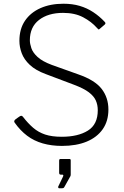

<svg xmlns="http://www.w3.org/2000/svg" viewBox="-20 -772 663 1029"><path d="M500 -622Q470 -656 425.5 -679.5Q381 -703 318 -703Q238 -703 189 -665Q140 -627 140 -556Q140 -538 148 -514Q156 -490 181.5 -466.5Q207 -443 258 -424L398 -374Q488 -343 524.5 -296Q561 -249 561 -185Q561 -123 530.5 -79.5Q500 -36 444.5 -13Q389 10 312 10Q256 10 209 -3.5Q162 -17 125.5 -44.5Q89 -72 59 -114Q55 -119 56.5 -124Q58 -129 65 -134L82 -146Q90 -152 94.5 -151.5Q99 -151 103 -146Q130 -111 158 -87Q186 -63 222 -51Q258 -39 311 -39Q398 -39 451 -72Q504 -105 504 -181Q504 -210 493.5 -233.5Q483 -257 456 -277.5Q429 -298 376 -318L225 -375Q171 -395 140 -424Q109 -453 96.5 -486.5Q84 -520 84 -553Q84 -617 114 -661Q144 -705 197 -728.5Q250 -752 320 -752Q368 -752 407 -740.5Q446 -729 479.5 -707Q513 -685 541 -655Q544 -652 545 -648.5Q546 -645 541 -640L514 -617Q510 -613 507.5 -614.5Q505 -616 500 -622ZM297 237Q294 237 292.5 234Q291 231 292 228L318 174Q320 169 319 166.5Q318 164 314 164H306Q297 164 297 154V89Q297 80 304 80H352Q359 80 359 87V164Q359 165 358.5 167.5Q358 170 358 171L325 230Q323 234 320 235.5Q317 237 310 237Z"/></svg>

Font: Libre Franklin ExtraLight
Style: Regular
Weight: 250
Designer: Pablo Impallari, Rodrigo Fuenzalida, Nhung Nguyen
Foundry: Impallari Type
Version: Version 3.000